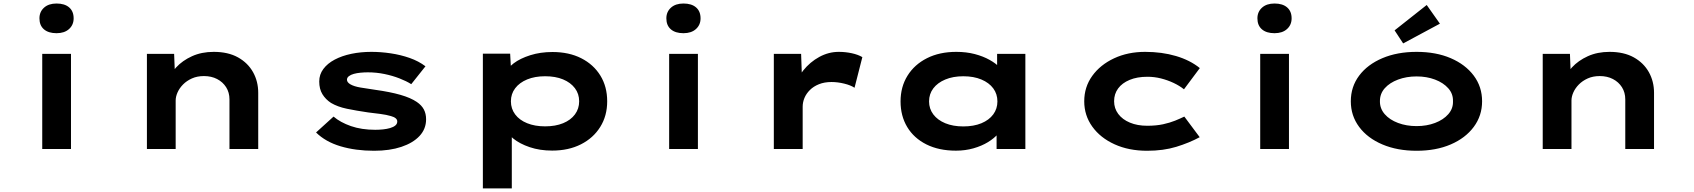

<svg xmlns="http://www.w3.org/2000/svg" viewBox="-20 -831 9449 1071"><path d="M215.6 0V-530.7H376V0ZM295.4 -645.8Q250.4 -645.8 225.2 -667.4Q200 -689 200 -728.6Q200 -765.1 225.7 -788.3Q251.4 -811.4 295.4 -811.4Q340.5 -811.4 365.6 -789.8Q390.8 -768.2 390.8 -728.6Q390.8 -692.2 365.1 -669Q339.5 -645.8 295.4 -645.8Z M799.5 0V-530.7H951.3L957.1 -382.7L911 -373.3Q927.1 -416.4 962.5 -454.9Q997.8 -493.3 1051.2 -517.5Q1104.6 -541.7 1172.2 -541.7Q1252.3 -541.7 1307.5 -511Q1362.7 -480.2 1391.6 -428.4Q1420.4 -376.6 1420.4 -313.4V0H1260V-276.4Q1260 -315.2 1241.4 -344.5Q1222.8 -373.7 1190.9 -390.2Q1159 -406.7 1117.7 -406.7Q1079.9 -406.7 1050.6 -393.5Q1021.3 -380.3 1001.1 -359.8Q980.9 -339.3 970.4 -315.6Q959.9 -291.9 959.9 -270.5V0H880.2Q839.9 0 819.7 0Q799.5 0 799.5 0Z M2066.8 10Q1963.4 10 1879.5 -15Q1795.6 -40 1743 -92.1L1840.6 -180.7Q1878.3 -148.3 1937.6 -127.6Q1996.9 -107 2073.2 -107Q2094.6 -107 2116.2 -109.2Q2137.8 -111.4 2156.1 -116.7Q2174.3 -122 2185.2 -131Q2196 -139.9 2196 -153.5Q2196 -173.7 2160.8 -183.5Q2135.8 -191 2101.1 -195.5Q2066.4 -199.9 2034 -203.8Q1966.7 -213.6 1914.9 -224.4Q1863.1 -235.2 1826.4 -256.9Q1796.2 -276.6 1778.5 -305.5Q1760.7 -334.4 1760.7 -376.5Q1760.7 -415.6 1783.8 -446.4Q1806.9 -477.3 1846.9 -498.4Q1886.9 -519.6 1939.5 -530.7Q1992 -541.7 2051.3 -541.7Q2104.2 -541.7 2159.4 -533.5Q2214.6 -525.3 2265.1 -507.7Q2315.5 -490 2353.3 -461.2L2274 -361.5Q2247.2 -378.6 2208.3 -393.7Q2169.4 -408.9 2124.3 -418.2Q2079.1 -427.5 2031.8 -427.5Q2011.4 -427.5 1990.9 -425.5Q1970.4 -423.6 1953.5 -418.9Q1936.5 -414.2 1926 -406Q1915.4 -397.8 1915.4 -386.3Q1915.4 -378.9 1920.3 -372.5Q1925.2 -366.2 1933.7 -361.1Q1954.1 -348.9 1991.7 -342.6Q2029.3 -336.2 2073.3 -330Q2155.9 -318.5 2213.5 -302Q2271 -285.5 2305 -262.3Q2331.9 -244 2344.4 -220.3Q2356.8 -196.6 2356.8 -165.6Q2356.8 -111.9 2320.4 -72.7Q2284 -33.6 2218.9 -11.8Q2153.8 10 2066.8 10Z M2673.5 220V-531.7H2825.7L2832.1 -411.9L2801.7 -420.9Q2809.7 -450.8 2845.6 -478Q2881.6 -505.2 2937.9 -523Q2994.3 -540.9 3061.7 -540.9Q3153.9 -540.9 3222.3 -506.1Q3290.8 -471.3 3328.9 -409.5Q3367 -347.6 3367 -265.9Q3367 -185.1 3328.3 -123.1Q3289.7 -61 3220.6 -26Q3151.6 9 3060.1 9Q2990.7 9 2934.7 -10.1Q2878.7 -29.1 2842.9 -58.3Q2807.2 -87.6 2798 -117L2834.9 -131V220ZM3020.7 -126.2Q3078.4 -126.2 3121 -143.7Q3163.6 -161.1 3187.1 -192.8Q3210.6 -224.5 3210.6 -265.9Q3210.6 -307.8 3186.8 -339.2Q3163 -370.6 3120.7 -388.2Q3078.4 -405.7 3020.7 -405.7Q2963.5 -405.7 2920.5 -387.9Q2877.4 -370 2853.7 -338.6Q2829.9 -307.3 2829.9 -265.9Q2829.9 -224.5 2853.7 -192.8Q2877.4 -161.1 2920.5 -143.7Q2963.5 -126.2 3020.7 -126.2Z M3712.6 0V-530.7H3873V0ZM3792.4 -645.8Q3747.4 -645.8 3722.2 -667.4Q3697 -689 3697 -728.6Q3697 -765.1 3722.7 -788.3Q3748.4 -811.4 3792.4 -811.4Q3837.5 -811.4 3862.6 -789.8Q3887.8 -768.2 3887.8 -728.6Q3887.8 -692.2 3862.1 -669Q3836.5 -645.8 3792.4 -645.8Z M4296.5 0V-530.7H4448.7L4455.6 -332.3L4405.5 -331.4Q4422.1 -390 4460.3 -437.6Q4498.4 -485.3 4550.3 -513.5Q4602.2 -541.7 4658.7 -541.7Q4696.3 -541.7 4731.6 -534Q4766.9 -526.3 4790.3 -512.3L4746.7 -341.4Q4725.8 -355.6 4689.3 -364.5Q4652.8 -373.5 4618.5 -373.5Q4578.6 -373.5 4548.4 -361.3Q4518.1 -349.2 4497.8 -329Q4477.5 -308.8 4467.4 -284.8Q4457.4 -260.7 4457.4 -235.9V0Z M5312.5 9.4Q5217 9.4 5147.3 -25.6Q5077.7 -60.6 5040.5 -122.6Q5003.4 -184.6 5003.4 -265.3Q5003.4 -346.4 5042.2 -408.8Q5081 -471.2 5151 -506.5Q5220.9 -541.7 5314.5 -541.7Q5370.2 -541.7 5417.4 -529.4Q5464.5 -517 5500 -497Q5535.6 -477.1 5557 -454.4Q5578.3 -431.6 5582.4 -411.1L5542 -405.1V-530.7H5699.6V0H5539.1V-148.4L5571.2 -134.1Q5568.9 -110 5547.5 -84.8Q5526.1 -59.6 5491.1 -38.2Q5456.2 -16.9 5410.3 -3.7Q5364.4 9.4 5312.5 9.4ZM5353.3 -125.8Q5411.6 -125.8 5454.4 -143.5Q5497.2 -161.3 5520.5 -192.9Q5543.7 -224.5 5543.7 -265.3Q5543.7 -306.7 5520.5 -338.1Q5497.2 -369.5 5454.4 -387.5Q5411.6 -405.6 5353.3 -405.6Q5296.1 -405.6 5253 -387.5Q5209.9 -369.5 5186.1 -338.1Q5162.4 -306.7 5162.4 -265.3Q5162.4 -224.5 5186.1 -192.9Q5209.9 -161.3 5253 -143.5Q5296.1 -125.8 5353.3 -125.8Z M6378.8 10Q6276.5 10 6197.3 -26Q6118 -62 6073 -124.6Q6028 -187.1 6028 -265.9Q6028 -345.6 6072.7 -407.7Q6117.4 -469.7 6194.4 -505.7Q6271.3 -541.7 6367.9 -541.7Q6461.1 -541.7 6539.8 -518.5Q6618.5 -495.2 6672.7 -451.2L6584.3 -332.8Q6560.1 -352.5 6526.7 -368.3Q6493.2 -384.1 6456.1 -393.5Q6419 -402.8 6380.6 -402.8Q6322.9 -402.8 6281.1 -385.3Q6239.2 -367.9 6216.9 -337.4Q6194.6 -307 6194.6 -266.4Q6194.6 -226.5 6217.7 -195.5Q6240.9 -164.4 6282.7 -147Q6324.4 -129.5 6379.3 -129.5Q6429.2 -129.5 6467.6 -137.8Q6505.9 -146.2 6535 -158Q6564 -169.9 6586.3 -180.7L6672.1 -65.7Q6613.2 -34 6541.3 -12Q6469.4 10 6378.8 10Z M7009.6 0V-530.7H7170V0ZM7089.4 -645.8Q7044.4 -645.8 7019.2 -667.4Q6994 -689 6994 -728.6Q6994 -765.1 7019.7 -788.3Q7045.4 -811.4 7089.4 -811.4Q7134.5 -811.4 7159.6 -789.8Q7184.8 -768.2 7184.8 -728.6Q7184.8 -692.2 7159.1 -669Q7133.5 -645.8 7089.4 -645.8Z M7881.9 10Q7774.2 10 7691.1 -25.3Q7608 -60.6 7561.5 -123.1Q7515 -185.7 7515 -265.9Q7515 -347 7561.5 -409.1Q7608 -471.2 7691.1 -506.5Q7774.2 -541.7 7881.9 -541.7Q7990.3 -541.7 8072.3 -506.5Q8154.3 -471.2 8200.8 -409.1Q8247.3 -347 8247.3 -265.9Q8247.3 -185.7 8200.8 -123.1Q8154.3 -60.6 8072.3 -25.3Q7990.3 10 7881.9 10ZM7881.9 -127.6Q7938.5 -127.6 7984.8 -145.2Q8031.1 -162.7 8058.7 -194Q8086.3 -225.4 8084.9 -265.9Q8086.3 -307.4 8058.7 -338.5Q8031.1 -369.6 7984.8 -387.1Q7938.5 -404.7 7881.9 -404.7Q7825.4 -404.7 7778.5 -387.1Q7731.7 -369.6 7704.3 -338.8Q7677 -308 7677.4 -265.9Q7677 -225.4 7704.3 -194Q7731.7 -162.7 7778.5 -145.2Q7825.4 -127.6 7881.9 -127.6ZM7807 -588.8 7759.2 -661.6 7938.4 -803.2 8012 -698.9Z M8585.5 0V-530.7H8737.3L8743.1 -382.7L8697 -373.3Q8713.1 -416.4 8748.5 -454.9Q8783.8 -493.3 8837.2 -517.5Q8890.6 -541.7 8958.2 -541.7Q9038.3 -541.7 9093.5 -511Q9148.7 -480.2 9177.6 -428.4Q9206.4 -376.6 9206.4 -313.4V0H9046V-276.4Q9046 -315.2 9027.4 -344.5Q9008.8 -373.7 8976.9 -390.2Q8945 -406.7 8903.7 -406.7Q8865.9 -406.7 8836.6 -393.5Q8807.3 -380.3 8787.1 -359.8Q8766.9 -339.3 8756.4 -315.6Q8745.9 -291.9 8745.9 -270.5V0H8666.2Q8625.9 0 8605.7 0Q8585.5 0 8585.5 0Z"/></svg>

Font: Lexend Zetta
Style: Regular
Weight: 400
Designer: Bonnie Shaver-Troup, Thomas Jockin
Foundry: Lexend
Version: Version 1.007